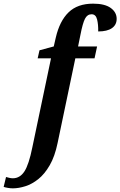

<svg xmlns="http://www.w3.org/2000/svg" viewBox="-142 -790 658 1050"><path d="M-72 240Q-84 240 -99 237.5Q-114 235 -122 232L-109 178Q-102 180 -91.5 182.5Q-81 185 -72 185Q-33 185 -8.5 147.5Q16 110 35 15L137 -471H64L74 -515L152 -536L163 -584Q184 -675 233 -722.5Q282 -770 367 -770Q431 -770 463.5 -746.5Q496 -723 496 -687Q496 -654 470 -636Q444 -618 395 -618Q396 -655 389 -683.5Q382 -712 359 -712Q335 -712 322.5 -687Q310 -662 298 -600L285 -536H389L375 -471H270L173 -8Q158 65 130 113.5Q102 162 67.5 189.5Q33 217 -3.5 228.5Q-40 240 -72 240Z"/></svg>

Font: Noto Serif ExtraCondensed
Style: Bold Italic
Weight: 700
Width: 2
Italic angle: -12°
Designer: Monotype Design Team
Foundry: Monotype Imaging Inc.
Version: Version 2.013; ttfautohint (v1.8.4.7-5d5b)